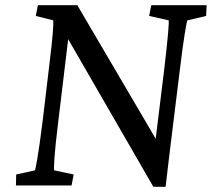

<svg xmlns="http://www.w3.org/2000/svg" viewBox="-20 -710 811 735"><path d="M608 -439 576 -179 276 -690H125L117 -649L184 -632C185 -617 183 -577 169 -463L144 -253C126 -107 116 -65 114 -58L42 -42L41 0H254L262 -42L187 -58C186 -65 186 -109 204 -253L241 -560L567 5H614C620 -51 627 -102 632 -147L668 -439C685 -581 695 -626 697 -632L769 -649L771 -690H559L551 -649L626 -632C627 -626 625 -581 608 -439Z"/></svg>

Font: TPK Tissa Web
Style: Italic
Weight: 400
Italic angle: -7°
Designer: Jacques Le Bailly, Suppakit Chalermlarp | Katatrad Co.,Ltd.
Foundry: Jacques Le Bailly, Cadson Demak Co.,Ltd.
Version: Version 5.000;Glyphs 3.1.2 (3151)